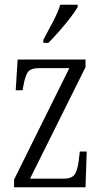

<svg xmlns="http://www.w3.org/2000/svg" viewBox="-20 -786 433 806"><path d="M39 0V-32L271 -500H145Q108 -500 96.5 -482.5Q85 -465 78 -425L75 -407H46L54 -536H339V-504L106 -36H247Q282 -36 294 -54.5Q306 -73 311 -115L315 -150H344L339 0ZM162 -619Q184 -660 203 -696Q222 -732 233 -766H306V-756Q296 -739 275.5 -712Q255 -685 230 -656.5Q205 -628 183 -606H162Z"/></svg>

Font: Noto Serif Sinhala ExtraCondensed Light
Style: Regular
Weight: 300
Width: 2
Designer: Jelle Bosma - Monotype Design Team
Foundry: Monotype Imaging Inc.
Version: Version 2.007; ttfautohint (v1.8.4.7-5d5b)